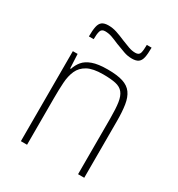

<svg xmlns="http://www.w3.org/2000/svg" viewBox="-171 -830 874 942"><g transform="rotate(30 265.5 -359.0)"><path d="M87 0V-510H114L118 -430H122Q130 -455 146.5 -475Q163 -495 195 -506.5Q227 -518 281 -518Q335 -518 367.5 -507.5Q400 -497 417 -473.5Q434 -450 440 -412Q446 -374 446 -320V0H411V-315Q411 -371 406 -404.5Q401 -438 386.5 -456Q372 -474 344.5 -480Q317 -486 273 -486Q216 -486 185 -469Q154 -452 140.5 -422Q127 -392 124.5 -351.5Q122 -311 122 -264V0ZM119 -612Q119 -647 123.5 -668Q128 -689 140.5 -698Q153 -707 176 -707Q200 -707 223 -699.5Q246 -692 276 -679Q298 -670 317.5 -663Q337 -656 356 -656Q377 -656 381.5 -672Q386 -688 386 -718H413Q413 -682 408.5 -661.5Q404 -641 391.5 -632Q379 -623 356 -623Q331 -623 309 -631Q287 -639 258 -650Q233 -661 214.5 -667.5Q196 -674 176 -674Q156 -674 151 -657.5Q146 -641 146 -612Z"/></g></svg>

Font: Saira Thin SemiCondensed
Style: Regular
Weight: 100
Width: 4
Version: Version 1.101